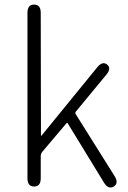

<svg xmlns="http://www.w3.org/2000/svg" viewBox="-20 -815 561 839"><path d="M129 0Q100 0 100 -36V-759Q100 -795 129 -795Q158 -795 158 -759L159 -224Q159 -219 162 -223L405 -521Q428 -549 448 -533Q468 -517 445 -489L312 -328Q307 -322 311 -316L481 -45Q500 -14 477 0Q454 14 435 -16L276 -276Q273 -280 270 -276L166 -153Q158 -144 158 -132V-36Q158 0 129 0Z"/></svg>

Font: Resource Han Rounded KR Light
Style: Regular
Weight: 300
Designer: Cyano Hao (round all glyphs); Ryoko NISHIZUKA 西塚涼子 (kana, bopomofo & ideographs); Paul D. Hunt (Latin, Greek & Cyrillic)
Foundry: Cyano Hao
Version: 0.990